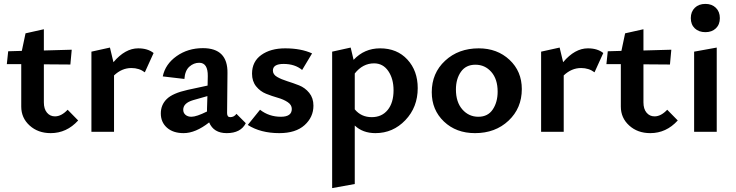

<svg xmlns="http://www.w3.org/2000/svg" viewBox="-20 -676 3776 985"><path d="M327 -113 381 -58Q322 7 240 7Q175 7 132 -32Q89 -71 89 -129V-347H15L22 -413L92 -415L111 -505L205 -526V-417L348 -421L341 -345L205 -346V-151Q205 -117 221 -98Q237 -79 262 -79Q295 -79 327 -113Z M689 -428Q738 -428 768 -404L723 -305Q694 -327 654 -327Q605 -327 565 -289V0H449V-411L544 -432L562 -357Q622 -428 689 -428Z M1193 -92 1241 -44Q1215 7 1143 7Q1076 7 1053 -48Q983 7 922 7Q868 7 836.5 -21Q805 -49 805 -94Q805 -138 835.5 -168Q866 -198 943 -215L1045 -237L1046 -285Q1047 -354 1002 -354Q974 -354 951.5 -334Q929 -314 926 -271L815 -284Q828 -347 886 -388Q944 -429 1021 -429Q1149 -429 1147 -301L1145 -96Q1145 -75 1161 -75Q1181 -75 1193 -92ZM962 -77Q988 -77 1042 -104V-117L1044 -183L970 -162Q920 -147 920 -113Q920 -97 931.5 -87Q943 -77 962 -77Z M1413 7Q1317 7 1251 -35L1314 -113Q1360 -77 1421 -77Q1477 -77 1477 -117Q1477 -138 1456 -152Q1435 -166 1405 -174.5Q1375 -183 1345 -195Q1315 -207 1294 -233Q1273 -259 1273 -298Q1273 -360 1320.5 -394Q1368 -428 1443 -428Q1524 -428 1581 -402L1530 -317Q1493 -348 1435 -348Q1380 -348 1380 -314Q1380 -294 1401.5 -281.5Q1423 -269 1453.5 -259.5Q1484 -250 1514.5 -238Q1545 -226 1566.5 -199.5Q1588 -173 1588 -134Q1588 -75 1542.5 -34Q1497 7 1413 7Z M1930 -428Q2017 -428 2070 -370.5Q2123 -313 2123 -224Q2123 -126 2059.5 -59.5Q1996 7 1906 7Q1841 7 1800 -32V268L1684 289V-411L1779 -432L1794 -369Q1849 -428 1930 -428ZM1887 -75Q1939 -75 1969 -112Q1999 -149 1999 -213Q1999 -272 1972 -311.5Q1945 -351 1899 -351Q1841 -351 1800 -299V-115Q1833 -75 1887 -75Z M2417 7Q2320 7 2257.5 -52.5Q2195 -112 2195 -203Q2195 -301 2263.5 -364.5Q2332 -428 2436 -428Q2531 -428 2594 -369Q2657 -310 2657 -219Q2657 -121 2589 -57Q2521 7 2417 7ZM2533 -206Q2533 -270 2500.5 -307Q2468 -344 2419 -344Q2370 -344 2344.5 -307.5Q2319 -271 2319 -217Q2319 -152 2352 -114.5Q2385 -77 2434 -77Q2483 -77 2508 -114.5Q2533 -152 2533 -206Z M2996 -428Q3045 -428 3075 -404L3030 -305Q3001 -327 2961 -327Q2912 -327 2872 -289V0H2756V-411L2851 -432L2869 -357Q2929 -428 2996 -428Z M3403 -113 3457 -58Q3398 7 3316 7Q3251 7 3208 -32Q3165 -71 3165 -129V-347H3091L3098 -413L3168 -415L3187 -505L3281 -526V-417L3424 -421L3417 -345L3281 -346V-151Q3281 -117 3297 -98Q3313 -79 3338 -79Q3371 -79 3403 -113Z M3599 -511Q3565 -511 3544.5 -530.5Q3524 -550 3524 -583Q3524 -616 3544.5 -636Q3565 -656 3599 -656Q3632 -656 3652.5 -636Q3673 -616 3673 -583Q3673 -550 3652.5 -530.5Q3632 -511 3599 -511ZM3541 0V-411L3657 -432V0Z"/></svg>

Font: EauTest
Style: Bold
Weight: 700
Designer: Christian Thalmann (Catharsis Fonts)
Version: Version 0.001;PS 000.001;hotconv 1.0.88;makeotf.lib2.5.64775